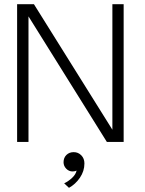

<svg xmlns="http://www.w3.org/2000/svg" viewBox="-20 -680 696 920"><path d="M492 0 116.5 -601.5V0H62V-660H142.5L518.5 -58.5V-660H572.5V0ZM333 49Q354.5 49 369.5 64.2Q384.5 79.5 384.5 103Q384.5 140 363 171.5Q341.5 203 310.5 220L287.5 198.5Q307.5 189 325.2 172.5Q343 156 347 137.5Q338.5 141.5 327.5 141.5Q310 141.5 297.2 128.2Q284.5 115 284.5 97.5Q284.5 76 298.2 62.5Q312 49 333 49Z"/></svg>

Font: League Spartan Light
Style: Regular
Weight: 277
Foundry: The League of Moveable Type
Version: Version 2.002